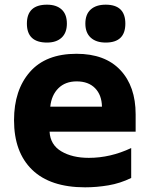

<svg xmlns="http://www.w3.org/2000/svg" viewBox="-20 -790 640 821"><path d="M344 11Q195 11 117.5 -64Q40 -139 40 -276Q40 -405 108 -482.5Q176 -560 307 -560Q429 -560 494.5 -490.5Q560 -421 560 -301V-227H192Q195 -171 242 -143Q289 -115 360 -115Q452 -115 541 -157V-29Q494 -6 443.5 2.5Q393 11 344 11ZM195 -334H416Q415 -384 386.5 -413Q358 -442 308 -442Q259 -442 229.5 -412.5Q200 -383 195 -334ZM432 -608Q391 -608 368 -629Q345 -650 345 -689Q345 -729 368 -749.5Q391 -770 432 -770Q516 -770 516 -689Q516 -608 432 -608ZM181 -608Q95 -608 95 -689Q95 -770 181 -770Q221 -770 243.5 -749.5Q266 -729 266 -689Q266 -650 243.5 -629Q221 -608 181 -608Z"/></svg>

Font: Noto Sans Mono ExtraBold
Style: Regular
Weight: 800
Designer: Monotype Design Team
Foundry: Monotype Imaging Inc.
Version: Version 2.014